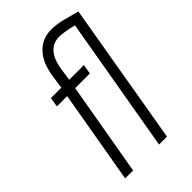

<svg xmlns="http://www.w3.org/2000/svg" viewBox="-229 -845 928 928"><g transform="rotate(-45 235.5 -381.0)"><path d="M404.8 -694.8Q341.3 -710 312.5 -710Q225.1 -710 207.5 -586.9L199.2 -528.3H299.8L291 -479.5H190.9L107.4 0H53.2L136.2 -479.5H65.9L74.2 -528.3H145L154.3 -592.8Q166 -676.8 207.5 -719.7Q247.6 -761.7 308.6 -761.7Q310.5 -761.7 313 -761.7Q351.1 -760.7 389.2 -750.5L463.9 -730.5L338.9 0H284.7Z"/></g></svg>

Font: MAUL Condensed Light Italic
Style: Light Italic
Weight: 300
Italic angle: -12°
Designer: MAUL
Version: Version 1.0; 2020; ttfautohint (v1.8.3)